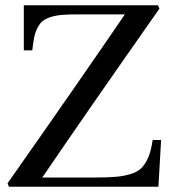

<svg xmlns="http://www.w3.org/2000/svg" viewBox="-20 -712 650 732"><path d="M8.8 -13.2Q281.2 -400.9 456.1 -657.2H276.9Q241.2 -657.2 217.3 -655.3Q193.4 -653.3 173.8 -647.2Q154.3 -641.1 143.1 -632.1Q131.8 -623 123.3 -606.7Q114.7 -590.3 110.6 -570.3Q106.4 -550.3 103 -520H70.8V-691.9H582L587.9 -679.2Q306.2 -277.8 141.1 -35.2H342.8Q392.6 -35.2 423.6 -38.1Q454.6 -41 480.7 -49.3Q506.8 -57.6 521.7 -74Q536.6 -90.3 546.6 -115.2Q556.6 -140.1 562 -178.2H594.2L584 0H14.2Z"/></svg>

Font: Heuristica
Style: Regular
Weight: 400
Version: Version 1.0.2